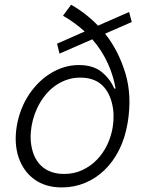

<svg xmlns="http://www.w3.org/2000/svg" viewBox="-20 -793 624 824"><path d="M51.8 -251.1Q64.6 -326.7 104.4 -387.1Q122.5 -414.4 145.6 -437.5Q168.7 -460.6 196 -477.6Q223.4 -494.7 254.3 -504.3Q285.2 -513.8 318.5 -513.8Q380.3 -513.8 416.9 -483.7Q453.8 -453.1 470.2 -413H476.2Q471.6 -438.9 463.6 -465.7Q455.6 -492.5 443.5 -519.4Q431.5 -546.2 414.8 -572.6Q398.1 -599.1 376.1 -624.3L235.4 -562.9L224.8 -605.5L343.4 -657.7Q323.9 -675.8 300.6 -693Q277.3 -710.2 250.4 -725.5L285.2 -772.7Q349.4 -736.2 400.6 -682.9L534.1 -741.5L545.5 -698.5L430.8 -648.4Q460.2 -611.9 481.7 -569.6Q503.2 -527.3 518.1 -478.7Q546.9 -383.2 528.1 -267.4Q517.4 -202.1 491.5 -150.4Q465.6 -98.7 428.3 -62.9Q391 -27 344.3 -7.8Q297.6 11.4 245.7 11.4Q175.1 11.4 127.8 -23.1Q104 -40.1 87 -63.9Q70 -87.7 60 -116.8Q50.1 -146 47.9 -179.9Q45.8 -213.8 51.8 -251.1ZM118.6 -149.5Q124.6 -126.1 136.2 -107.1Q147.7 -88.1 164.8 -74.6Q181.8 -61.1 204.5 -53.8Q227.3 -46.5 255.3 -46.5Q297.6 -46.5 333.1 -63Q368.6 -79.5 395.6 -107.2Q422.6 -134.9 440 -171.3Q457.4 -207.7 463.8 -247.5Q468 -274.5 467.3 -299.9Q466.6 -325.3 460.6 -349.8Q447.1 -403.4 413.5 -431.6Q380 -459.9 323.9 -459.9Q295.5 -459.9 270.2 -451.7Q245 -443.5 223.2 -429.2Q201.3 -414.8 183.4 -395.1Q165.5 -375.4 151.8 -352.1Q138.1 -328.8 128.9 -303.1Q119.7 -277.3 115.4 -251.1Q106.2 -196 118.6 -149.5Z"/></svg>

Font: Inter P Light
Style: Italic
Weight: 300
Italic angle: 9.39999°
Designer: Rasmus Andersson
Foundry: rsms
Version: Version 3.018;git-588b23468